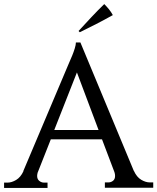

<svg xmlns="http://www.w3.org/2000/svg" viewBox="-34 -922 771 941"><path d="M351 -770Q383 -805 414 -838Q445 -871 477 -902Q489 -890 500 -876.5Q511 -863 519 -848Q478 -825 438 -804.5Q398 -784 357 -764ZM622 -84V-85Q636 -54 658 -41Q680 -28 700 -28H717V-2H480V-28H497Q510 -28 520 -36Q530 -44 530 -60Q530 -69 527 -78L466 -239H215L151 -77V-78Q148 -67 148 -60Q148 -44 158.5 -35.5Q169 -27 182 -27H199V-1H-14V-27H3Q23 -27 45 -40Q67 -53 81 -83H80L302 -608Q312 -630 320 -650Q327 -667 332.5 -685Q338 -703 338 -714H360ZM449 -285 343 -567 232 -285Z"/></svg>

Font: Constantine
Style: Regular
Weight: 400
Designer: Dukom Design
Version: Version 1.001;PS 001.001;hotconv 1.0.56;makeotf.lib2.0.21325